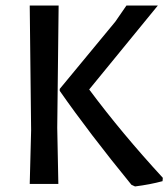

<svg xmlns="http://www.w3.org/2000/svg" viewBox="-20 -662 606 691"><path d="M191 -642 186 -202 190 0H87L92 -193L87 -642ZM548 -642 301 -340Q417 -184 566 -22L565 -10Q521 2 466 9L453 3Q301 -183 195 -335V-342L395 -584L435 -642Z"/></svg>

Font: Alegreya Sans SC Medium
Style: Regular
Weight: 500
Designer: Juan Pablo del Peral
Foundry: Huerta Tipografica
Version: Version 2.001;PS 002.001;hotconv 1.0.88;makeotf.lib2.5.64775